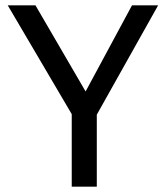

<svg xmlns="http://www.w3.org/2000/svg" viewBox="-20 -700 622 720"><path d="M249 0H343V-270L573 -680H475L301 -357L113 -680H9L249 -272Z"/></svg>

Font: Ronzino
Style: Regular
Weight: 400
Designer: Nunzio Mazzaferro
Foundry: Collletttivo
Version: Version 1.000;Glyphs 3.3 (3337)